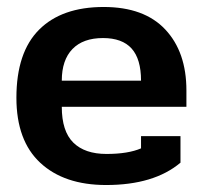

<svg xmlns="http://www.w3.org/2000/svg" viewBox="-20 -515 581 550"><path d="M27 -235Q27 -365 92 -430Q157 -495 277 -495Q393 -495 453.5 -430.5Q514 -366 514 -256V-209H157Q157 -139 190 -106.5Q223 -74 285 -74Q347 -74 384 -90V-125H497V-49Q421 15 284 15Q164 15 95.5 -48.5Q27 -112 27 -235ZM384 -284Q384 -346 357 -376Q330 -406 275 -406Q218 -406 187.5 -374.5Q157 -343 157 -284Z"/></svg>

Font: Pridi Medium
Style: Regular
Weight: 500
Designer: Katatrad Team
Foundry: CadsonDemak
Version: Version 1.001